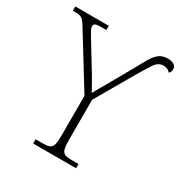

<svg xmlns="http://www.w3.org/2000/svg" viewBox="-177 -851 939 981"><g transform="rotate(30 293.0 -360.0)"><path d="M154 0V-25H198Q222 -25 235.5 -30.5Q249 -36 254 -54Q259 -72 259 -108V-342L73 -644Q61 -664 52 -673.5Q43 -683 32 -686Q21 -689 0 -689H-10V-714H188V-689H154Q128 -689 121.5 -683.5Q115 -678 115 -669Q115 -659 121.5 -647Q128 -635 137 -620L215 -492Q234 -462 251.5 -431.5Q269 -401 284 -373Q292 -389 306.5 -414Q321 -439 339 -470L405 -587Q426 -624 442.5 -654.5Q459 -685 480 -702.5Q501 -720 534 -720Q557 -720 570.5 -711Q584 -702 584 -687Q584 -669 573 -660Q557 -678 533 -678Q502 -678 481.5 -647Q461 -616 435 -572L303 -344V-109Q303 -72 308 -54Q313 -36 326.5 -30.5Q340 -25 364 -25H407V0Z"/></g></svg>

Font: Noto Serif ExtraLight
Style: Regular
Weight: 200
Designer: Monotype Design Team
Foundry: Monotype Imaging Inc.
Version: Version 2.015; ttfautohint (v1.8.4.7-5d5b)